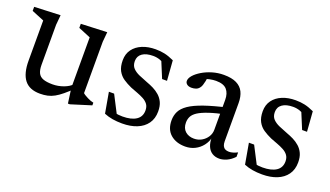

<svg xmlns="http://www.w3.org/2000/svg" viewBox="-51 -763 1866 1087"><g transform="rotate(20 882.0 -220.0)"><path d="M166 -147Q166 -116.5 174.8 -98.2Q183.5 -80 204.5 -72Q225.5 -64 261.5 -64Q295.5 -64 327.8 -76Q360 -88 375.5 -106L392.5 -86.5Q364 -58.5 341.2 -39.8Q318.5 -21 298.5 -10Q278.5 1 257.8 5.5Q237 10 212.5 10Q149 10 119 -28.5Q89 -67 89 -143.5V-386L14.5 -416.5V-441L171.5 -447.5L166 -388ZM381.5 8.5 369 -82.5V-386L295.5 -416.5V-441L452.5 -447.5L447 -388V-78.5Q451.5 -74 459.8 -69Q468 -64 477.8 -59Q487.5 -54 497.2 -50.5Q507 -47 515 -45.5V-29.5L393 8.5Z M744 -450.5Q773.5 -450.5 798.8 -445Q824 -439.5 855.5 -425L864.5 -304.5H835L784.5 -426.5L826 -382.5Q804.5 -396.5 784.8 -403.5Q765 -410.5 743.5 -410.5Q701.5 -410.5 678.2 -394Q655 -377.5 655 -347.5Q655 -321 669.8 -305.5Q684.5 -290 708.5 -279.5Q732.5 -269 760.5 -258.5Q781.5 -251 802 -240.8Q822.5 -230.5 839.5 -215.5Q856.5 -200.5 866.8 -178.5Q877 -156.5 877 -124Q877 -81 855.5 -51Q834 -21 796 -5.8Q758 9.5 707.5 9.5Q676.5 9.5 649.5 5Q622.5 0.5 598.5 -9.5L576.5 -134H608L673.5 -7L612.5 -48Q631.5 -39.5 645.5 -35.2Q659.5 -31 671.8 -29.8Q684 -28.5 696.5 -28.5Q749 -28.5 778.2 -47.8Q807.5 -67 807.5 -105Q807.5 -127.5 796.8 -142Q786 -156.5 767.8 -166.2Q749.5 -176 728.2 -183.8Q707 -191.5 687 -199.5Q660 -211.5 637.8 -226.5Q615.5 -241.5 602.2 -266Q589 -290.5 589 -328.5Q589 -367 609 -394.2Q629 -421.5 664 -436Q699 -450.5 744 -450.5Z M1246.5 -281.5 1249 -241Q1186 -228 1146 -214.5Q1106 -201 1084.2 -186.8Q1062.5 -172.5 1054.2 -156Q1046 -139.5 1046 -119.5Q1046 -85.5 1066.5 -67.2Q1087 -49 1119 -49Q1144.5 -49 1165.2 -61Q1186 -73 1198.5 -92.8Q1211 -112.5 1211 -135.5V-315.5Q1211 -355 1191.5 -377.2Q1172 -399.5 1126 -399.5Q1108.5 -399.5 1087.8 -395.2Q1067 -391 1048 -382L1075.5 -407.5Q1073.5 -392 1070.5 -377.8Q1067.5 -363.5 1063.8 -352.2Q1060 -341 1054 -334Q1046 -323.5 1033.8 -319.2Q1021.5 -315 1008 -315Q990 -315 980 -323Q970 -331 970 -343Q970 -359 985.5 -376.8Q1001 -394.5 1027.5 -410.5Q1054 -426.5 1087.2 -436.5Q1120.5 -446.5 1156.5 -446.5Q1204 -446.5 1233 -432.2Q1262 -418 1275.2 -391Q1288.5 -364 1288.5 -324.5V-95Q1288.5 -78.5 1293.2 -68Q1298 -57.5 1307.5 -52.2Q1317 -47 1331 -47Q1342.5 -47 1355.5 -51Q1368.5 -55 1381.5 -61.5V-35Q1360.5 -12.5 1336.8 -2Q1313 8.5 1292.5 8.5Q1267.5 8.5 1249.2 -3Q1231 -14.5 1221.5 -36.5Q1212 -58.5 1212 -90L1215 -94Q1208.5 -63 1190.2 -39.8Q1172 -16.5 1145.5 -3.2Q1119 10 1087.5 10Q1033 10 999 -19.2Q965 -48.5 965 -103.5Q965 -133 977 -157.2Q989 -181.5 1019.5 -202.5Q1050 -223.5 1105.2 -242.8Q1160.5 -262 1246.5 -281.5Z M1587.5 -450.5Q1617 -450.5 1642.2 -445Q1667.5 -439.5 1699 -425L1708 -304.5H1678.5L1628 -426.5L1669.5 -382.5Q1648 -396.5 1628.2 -403.5Q1608.5 -410.5 1587 -410.5Q1545 -410.5 1521.8 -394Q1498.5 -377.5 1498.5 -347.5Q1498.5 -321 1513.2 -305.5Q1528 -290 1552 -279.5Q1576 -269 1604 -258.5Q1625 -251 1645.5 -240.8Q1666 -230.5 1683 -215.5Q1700 -200.5 1710.2 -178.5Q1720.5 -156.5 1720.5 -124Q1720.5 -81 1699 -51Q1677.5 -21 1639.5 -5.8Q1601.5 9.5 1551 9.5Q1520 9.5 1493 5Q1466 0.5 1442 -9.5L1420 -134H1451.5L1517 -7L1456 -48Q1475 -39.5 1489 -35.2Q1503 -31 1515.2 -29.8Q1527.5 -28.5 1540 -28.5Q1592.5 -28.5 1621.8 -47.8Q1651 -67 1651 -105Q1651 -127.5 1640.2 -142Q1629.5 -156.5 1611.2 -166.2Q1593 -176 1571.8 -183.8Q1550.5 -191.5 1530.5 -199.5Q1503.5 -211.5 1481.2 -226.5Q1459 -241.5 1445.8 -266Q1432.5 -290.5 1432.5 -328.5Q1432.5 -367 1452.5 -394.2Q1472.5 -421.5 1507.5 -436Q1542.5 -450.5 1587.5 -450.5Z"/></g></svg>

Font: Newsreader 16pt 16pt
Style: Regular
Weight: 400
Version: Version 1.003